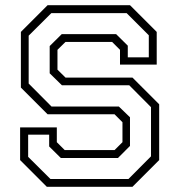

<svg xmlns="http://www.w3.org/2000/svg" viewBox="-20 -720 691 740"><path d="M160.5 0 57.5 -103V-229H199V-172L229.5 -141.5H421.5L452 -172V-249L421.5 -279.5H163.5L60.5 -382.5V-597L163.5 -700H481L584 -597V-471H442.5V-528L412 -558.5H232.5L201.5 -528V-451.5L232.5 -421H490.5L593.5 -318V-103L490.5 0ZM174.5 -30H475L562 -117.5V-307L478 -391.5H218.5L171.5 -437.5V-542.5L218 -588.5H427.5L472.5 -544V-499H553.5V-584L468 -669.5H178L90.5 -582.5V-398L178.5 -309.5H438L481 -268V-157.5L434.5 -111H214.5L169.5 -155.5V-201H88.5V-115.5Z"/></svg>

Font: Tourney Light
Style: Regular
Weight: 300
Version: Version 1.015